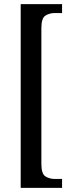

<svg xmlns="http://www.w3.org/2000/svg" viewBox="-20 -780 349 928"><path d="M80 128V-760H280V-717H245Q219 -717 199.5 -704.5Q180 -692 180 -645V13Q180 60 199.5 72.5Q219 85 245 85H280V128Z"/></svg>

Font: Noto Serif Thai ExtraCondensed Medium
Style: Regular
Weight: 500
Width: 2
Designer: Monotype Design Team
Foundry: Monotype Imaging Inc.
Version: Version 2.002; ttfautohint (v1.8.4.7-5d5b)